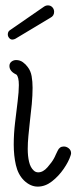

<svg xmlns="http://www.w3.org/2000/svg" viewBox="-20 -675 284 713"><path d="M120 18Q93 18 69 -5Q47 -27 39 -62Q31 -97 31 -138Q31 -178 36 -220Q41 -262 45.5 -298.5Q50 -335 50 -359Q50 -389 41 -398Q15 -410 15 -430Q15 -440 22.5 -446Q30 -452 40 -452Q54 -452 65 -444Q76 -436 83 -426Q94 -412 97.5 -392Q101 -372 101 -349Q101 -321 98 -288.5Q95 -256 91 -224Q88 -196 85.5 -170.5Q83 -145 83 -122Q83 -95 88 -74Q93 -53 105 -42Q112 -35 122 -35Q140 -35 156.5 -54Q173 -73 180 -86Q184 -93 187 -100.5Q190 -108 194 -115Q201 -131 217 -131Q227 -131 235.5 -124Q244 -117 244 -106Q244 -103 242 -97Q235 -75 216.5 -48Q198 -21 173 -1.5Q148 18 120 18ZM26 -528Q19 -528 14 -534Q9 -540 9 -547Q9 -558 17 -563L143 -650Q150 -655 158 -655Q168 -655 174.5 -648Q181 -641 181 -631Q181 -616 167 -609L37 -531Q35 -530 32 -529Q29 -528 26 -528Z"/></svg>

Font: Twinkle Star
Style: Regular
Weight: 400
Designer: Robert E. Leuschke
Foundry: Robert E. Leuschke
Version: Version 2.010; ttfautohint (v1.8.3)